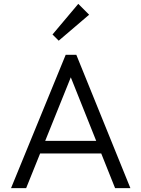

<svg xmlns="http://www.w3.org/2000/svg" viewBox="-20 -971 730 991"><path d="M37 0 319 -688H374L653 0H574L331 -608H360L115 0ZM166 -179V-244H526V-179ZM283 -761 251 -793 384 -951 440 -895Z"/></svg>

Font: Outfit Thin Light
Style: Regular
Weight: 300
Version: Version 1.100;gftools[0.9.27]